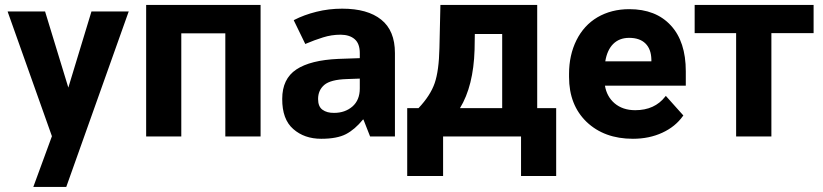

<svg xmlns="http://www.w3.org/2000/svg" viewBox="-20 -548 3304 771"><path d="M188.5 -1 11.7 -498.5 10.7 -502H14.2H159.2H161.1L161.6 -500L254.4 -196.3L346.7 -500L347.2 -502H349.1H493.7H497.1L495.6 -498.5L246.1 202.6H113.8Z M1026.4 0H884.8V-414.1H708V0H566.9V-528.3H1026.4Z M1424.8 -192.9V-232.4L1373 -230.5Q1307.6 -228.5 1282.2 -207Q1257.3 -185.5 1257.3 -150.4Q1257.3 -120.1 1274.9 -107.4Q1293 -94.2 1321.8 -94.7Q1365.2 -94.7 1395 -120.1Q1424.8 -146 1424.8 -192.9ZM1354 -513.2Q1456.1 -513.2 1510.7 -469.2Q1565.9 -425.3 1565.9 -335V-2V0H1564H1467.3H1466.3L1465.8 -1L1439.5 -67.9H1437.5Q1404.8 -27.8 1369.1 -9.3Q1351.1 0 1326.4 4.6Q1301.8 9.3 1270 9.3Q1202.1 9.3 1157.7 -29.8Q1112.8 -68.8 1113.3 -150.9Q1113.3 -231.4 1169.9 -269Q1226.6 -306.6 1338.9 -311.5L1424.8 -314.5V-334.5Q1424.8 -373 1404.3 -390.6Q1384.3 -408.2 1348.1 -408.7Q1311.5 -408.7 1277.3 -397.9Q1242.7 -387.2 1207.5 -372.1L1206.1 -371.1L1205.1 -373L1160.2 -465.3L1159.7 -467.3L1161.1 -467.8Q1200.7 -488.3 1250.5 -500.7Q1300.3 -513.2 1354 -513.2Z M1827.1 -113.8H1996.6V-411.6H1886.7L1885.7 -348.1Q1881.3 -202.6 1827.1 -113.8ZM1660.6 -113.8Q1708.5 -164.6 1725.6 -214.4Q1742.7 -264.2 1744.6 -355.5L1748.5 -528.3H2137.2V-113.8H2213.4V158.7H2072.3V0H1759.3V158.7H1615.2V-113.8Z M2506.3 -396Q2466.8 -396 2441.9 -371.1Q2418 -346.7 2410.6 -301.8H2595.7V-309.1Q2594.7 -351.1 2571.8 -373.5Q2548.8 -396 2506.3 -396ZM2521.5 9.3Q2406.7 9.3 2335.4 -58.6Q2265.1 -126.5 2265.1 -238.8V-251.5Q2265.1 -326.7 2294.9 -386.7Q2324.7 -446.3 2378.9 -478.5Q2435.1 -511.2 2506.8 -511.2Q2613.8 -511.2 2673.8 -445.8Q2733.9 -380.9 2733.9 -261.7V-207.5V-204.1H2730.5H2409.2Q2416.5 -160.2 2447.8 -133.3Q2480.5 -105.5 2530.8 -105.5Q2608.9 -105.5 2651.4 -160.2L2653.8 -163.1L2656.2 -160.2L2722.2 -86.4L2724.1 -84.5L2722.7 -82.5Q2691.9 -39.1 2639.6 -15.1Q2613.3 -2.9 2583.7 3.2Q2554.2 9.3 2521.5 9.3Z M3247.1 -415H3077.6V0H2936V-415H2769.5V-528.3H3247.1Z"/></svg>

Font: MAUL Bold
Style: Bold
Weight: 700
Designer: MAUL
Version: Version 1.0; 2020; ttfautohint (v1.8.3)